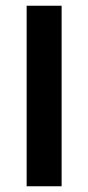

<svg xmlns="http://www.w3.org/2000/svg" viewBox="-20 -650 307 670"><path d="M195 -630V0H73V-630Z"/></svg>

Font: Mukta Vaani SemiBold
Style: Regular
Weight: 600
Designer: Noopur Datye, Girish Dalvi, Yashodeep Gholap, Pallavi Karambelkar
Foundry: Ek Type
Version: Version 2.538;PS 1.000;hotconv 16.6.51;makeotf.lib2.5.65220;